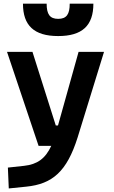

<svg xmlns="http://www.w3.org/2000/svg" viewBox="-20 -803 626 1057"><path d="M28.3 234.4 124.5 224.6C269.5 210 348.1 140.6 407.2 -45.9L552.7 -517.6H412.6L299.3 -112.3H287.1L158.7 -517.6H18.6L192.4 0H262.2C229.5 70.8 184.6 102.1 112.8 109.9L23.4 119.6ZM300.3 -604.5C432.6 -604.5 494.1 -662.1 494.1 -782.7H363.8C363.8 -725.6 347.2 -699.2 300.3 -699.2C254.4 -699.2 236.8 -724.6 236.8 -782.7H106.4C106.4 -663.1 167 -604.5 300.3 -604.5Z"/></svg>

Font: Cascadia Code
Style: Bold
Weight: 700
Monospace: yes
Designer: Aaron Bell
Foundry: Saja Typeworks
Version: Version 2404.023